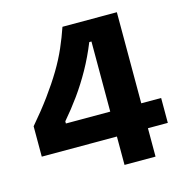

<svg xmlns="http://www.w3.org/2000/svg" viewBox="-99 -755 823 849"><g transform="rotate(-15 312.0 -330.5)"><path d="M24 -130V-269Q73 -326 111 -378Q149 -430 177.5 -477.5Q206 -525 226 -571Q246 -617 261 -661H510V0H368V-565H358Q333 -503 302.5 -448.5Q272 -394 237.5 -346Q203 -298 165 -254V-244H601V-130Z"/></g></svg>

Font: Bricolage Grotesque
Style: Bold
Weight: 700
Designer: Mathieu Triay
Foundry: Atelier Triay
Version: Version 1.001;gftools[0.9.33.dev8+g029e19f]